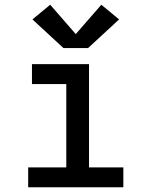

<svg xmlns="http://www.w3.org/2000/svg" viewBox="-20 -791 640 811"><path d="M99 0V-84H260V-436H115V-520H356V-84H501V0ZM248 -588 117 -709 192 -771 300 -647 408 -771 483 -709 352 -588Z"/></svg>

Font: Zed Mono Medium Extended
Style: Regular
Weight: 500
Width: 7
Monospace: yes
Designer: Belleve Invis
Foundry: Belleve Invis
Version: Version 1.0.0; ttfautohint (v1.8.4)